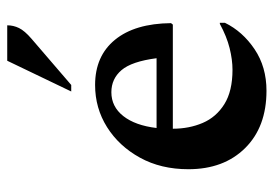

<svg xmlns="http://www.w3.org/2000/svg" viewBox="-133 -614 757 531"><g transform="rotate(-90 245.5 -348.5)"><path d="M260 10Q160 10 101.5 -49Q43 -108 43 -206Q43 -282 75 -340Q107 -398 159.5 -431Q212 -464 276 -464Q356 -464 401 -409Q446 -354 447 -254L443 -249H155Q155 -204 171 -166.5Q187 -129 223 -106.5Q259 -84 318 -84Q346 -84 378 -92Q410 -100 445 -119H448V-105Q424 -56 375 -23Q326 10 260 10ZM256 -419Q216 -419 190 -386Q164 -353 157 -294H350Q341 -363 317 -391Q293 -419 256 -419ZM258 -530 343 -707H441Q441 -690 433.5 -674.5Q426 -659 404 -640L276 -530Z"/></g></svg>

Font: Spectral SemiBold
Style: Regular
Weight: 600
Designer: Jean-Baptiste Levee
Foundry: Production Type
Version: Version 2.001